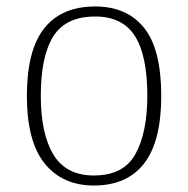

<svg xmlns="http://www.w3.org/2000/svg" viewBox="-20 -563 581 593"><path d="M270 10Q173 10 118 -58Q63 -126 63 -267Q63 -408 116.5 -475.5Q170 -543 274 -543Q372 -543 425 -477Q478 -411 478 -267Q478 -126 425 -58Q372 10 270 10ZM270 -21Q362 -21 398.5 -87.5Q435 -154 435 -267Q435 -392 396.5 -452Q358 -512 274 -512Q183 -512 144.5 -450.5Q106 -389 106 -267Q106 -150 145 -85.5Q184 -21 270 -21Z"/></svg>

Font: Noto Serif ExtraLight
Style: Regular
Weight: 200
Designer: Monotype Design Team
Foundry: Monotype Imaging Inc.
Version: Version 2.015; ttfautohint (v1.8.4.7-5d5b)